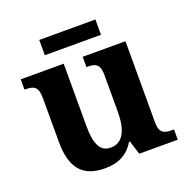

<svg xmlns="http://www.w3.org/2000/svg" viewBox="-124 -804 916 932"><g transform="rotate(-20 333.5 -337.5)"><path d="M176 -606H466V-685H176ZM264 10C332 10 382 -14 416 -71H421L443 0H642V-53H634C595 -53 567 -58 567 -116V-536H346V-483H349C388 -483 415 -477 415 -419V-227C415 -134 388 -75 324 -75C265 -75 248 -130 248 -216V-536H26V-483H29C78 -483 96 -470 96 -412V-188C96 -53 148 10 264 10Z"/></g></svg>

Font: Noto Serif Malayalam
Style: Bold
Weight: 700
Designer: Indian type Foundry, Jelle Bosma, Monotype Design Team
Foundry: Monotype Imaging Inc.
Version: Version 2.104